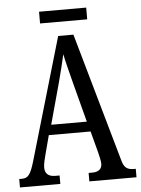

<svg xmlns="http://www.w3.org/2000/svg" viewBox="-57 -884 682 929"><g transform="rotate(-5 284.0 -419.5)"><path d="M168 -782H397V-839H168ZM2 0H198V-41H177C141 -41 127 -59 127 -86C127 -104 134 -129 138 -145L163 -240H366L393 -138C398 -118 404 -93 404 -80C404 -56 389 -41 357 -41H339V0H568V-41H560C527 -41 512 -51 502 -87L324 -714H250L76 -119C57 -55 44 -41 15 -41H2ZM179 -289 234 -490C247 -539 259 -587 267 -624C274 -587 287 -540 302 -480L352 -289Z"/></g></svg>

Font: Noto Serif Georgian ExtraCondensed
Style: Regular
Weight: 400
Width: 2
Designer: Monotype Design Team, Akaki Razmadze
Foundry: Google LLC
Version: Version 2.003